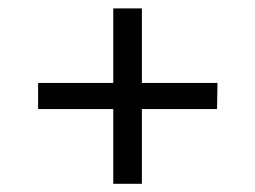

<svg xmlns="http://www.w3.org/2000/svg" viewBox="-20 -589 606 456"><path d="M249 -152.5V-330H70.5V-392H249V-569H317V-392H496.5L495.5 -330H317V-152.5Z"/></svg>

Font: Hepta Slab
Style: Regular
Weight: 400
Designer: Michael LaGattuta
Foundry: Michael LaGattuta
Version: Version 1.100